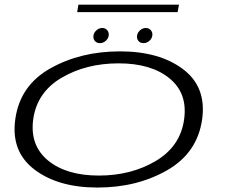

<svg xmlns="http://www.w3.org/2000/svg" viewBox="-20 -816 1003 841"><path d="M407 5.5Q234.5 5.5 130.8 -73.5Q27 -152.5 47 -294Q67.5 -441.5 200 -516.2Q332.5 -591 505.5 -591Q678 -591 781.5 -513.2Q885 -435.5 865.5 -294Q845 -146.5 712.5 -70.5Q580 5.5 407 5.5ZM413 -47Q555 -47 662.8 -111.2Q770.5 -175.5 786.5 -293.5Q802.5 -407.5 722.2 -473Q642 -538.5 499.5 -538.5Q357 -538.5 249.5 -475.2Q142 -412 125.5 -293.5Q110 -179.5 190.2 -113.2Q270.5 -47 413 -47ZM417.5 -627Q405 -627 397 -635Q389 -643 389 -655Q389 -670.5 401 -682Q413 -693.5 428 -693.5Q440 -693.5 448.2 -685.2Q456.5 -677 456.5 -665Q456.5 -649.5 444.5 -638.2Q432.5 -627 417.5 -627ZM608.5 -627Q596 -627 588 -635Q580 -643 580 -655Q580 -670.5 592 -682Q604 -693.5 619 -693.5Q631 -693.5 639.2 -685.2Q647.5 -677 647.5 -665Q647.5 -649.5 635.5 -638.2Q623.5 -627 608.5 -627ZM318 -763 323.5 -795.5H764L758 -763Z"/></svg>

Font: Anybody UltraExpanded Light
Style: Italic
Weight: 300
Width: 9
Italic angle: -10°
Designer: Tyler Finck
Foundry: Etcetera Type Company
Version: Version 1.010; ttfautohint (v1.8.3) -l 8 -r 50 -G 200 -x 14 